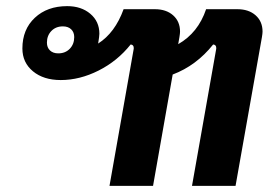

<svg xmlns="http://www.w3.org/2000/svg" viewBox="-20 -606 892 626"><path d="M836 -503Q836 -497 834 -485L748 0H606L685 -447V-450Q685 -460 675 -461Q620 -392 543 -363L479 0H337L416 -447V-450Q416 -460 406 -461Q363 -407 301.5 -376Q240 -345 178 -345Q122 -345 87.5 -373.5Q53 -402 53 -448Q53 -510 93.5 -548Q134 -586 199 -586Q245 -586 274.5 -561Q304 -536 304 -496Q304 -488 300 -464Q355 -499 383 -576H485Q522 -576 544.5 -556Q567 -536 567 -503Q567 -497 565 -485L561 -462Q626 -499 652 -576H754Q791 -576 813.5 -556Q836 -536 836 -503ZM222 -485Q222 -501 212 -510.5Q202 -520 185 -520Q162 -520 147.5 -505Q133 -490 133 -467Q133 -451 143 -441.5Q153 -432 170 -432Q193 -432 207.5 -447Q222 -462 222 -485Z"/></svg>

Font: Sarabun ExtraBold
Style: Italic
Weight: 800
Italic angle: -10°
Designer: Suppakit Chalermlarp | Katatrad Co.,Ltd.
Foundry: Cadson Demak Co.,Ltd.
Version: Version 1.000; ttfautohint (v1.6)